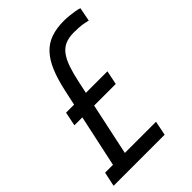

<svg xmlns="http://www.w3.org/2000/svg" viewBox="-219 -788 880 880"><g transform="rotate(-45 221.0 -348.0)"><path d="M-13 0 2 -70H53L138 -465Q152 -529 170.5 -572.5Q189 -616 215 -643.5Q241 -671 277 -683.5Q313 -696 361 -696Q378 -696 395.5 -694Q413 -692 429 -689.5Q445 -687 455 -683L442 -616Q431 -619 416.5 -621.5Q402 -624 386.5 -625Q371 -626 356 -626Q322 -626 299 -616Q276 -606 260 -584.5Q244 -563 232.5 -530Q221 -497 211 -450L130 -70H332L318 0ZM56 -323 70 -391H338L324 -323Z"/></g></svg>

Font: Saira Condensed
Style: Italic
Weight: 400
Width: 3
Italic angle: -12°
Designer: Hector Gatti with collaboration of the Omnibus-Type team
Foundry: Omnibus-Type
Version: Version 1.100